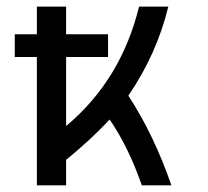

<svg xmlns="http://www.w3.org/2000/svg" viewBox="-20 -557 626 577"><path d="M90.8 0V-385.7H24.4V-454.1H90.8V-537.1H178.7V-454.1H304.7V-385.7H178.7V-178.2Q343.8 -316.4 397.9 -537.1H485.8Q451.2 -394.5 365.7 -269.5Q442.4 -152.3 495.1 0H406.2Q366.2 -115.2 309.6 -197.8Q253.4 -137.7 178.7 -76.7V0Z"/></svg>

Font: Consola Mono
Style: Book
Weight: 400
Monospace: yes
Designer: Wojciech Kalinowski "wmk69" (wmk69@o2.pl)
Foundry: Wojciech Kalinowski "wmk69" (wmk69@o2.pl)
Version: Version 2.1.0